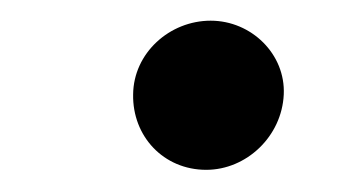

<svg xmlns="http://www.w3.org/2000/svg" viewBox="-20 -571 323 181"><path d="M174.4 -410.9C212.4 -410.9 245.7 -442.5 247.5 -481.9C249.3 -519.9 217 -551.5 178.6 -551.5C139.9 -551.5 105.8 -521 105.5 -481.9C104.8 -442.5 134.2 -410.9 174.4 -410.9Z"/></svg>

Font: Magic Ui Pro Medium
Style: Italic
Weight: 500
Italic angle: -9.39999°
Designer: Stefan Endress, Andreas Faust
Version: Version 1.000;FEAKit 1.0